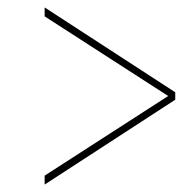

<svg xmlns="http://www.w3.org/2000/svg" viewBox="-20 -615 505 516"><path d="M100 -119 451 -347V-367L100 -595V-571L432 -357L100 -143Z"/></svg>

Font: Noto Serif Display Condensed ExtraBold
Style: Italic
Weight: 800
Width: 3
Italic angle: -12°
Designer: Monotype Design Team
Foundry: Monotype Imaging Inc.
Version: Version 2.009